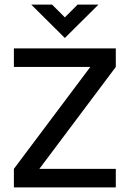

<svg xmlns="http://www.w3.org/2000/svg" viewBox="-20 -809 560 829"><path d="M480 0H40V-80L370 -520H40V-600H480V-520L150 -80H480ZM405 -789H315L260 -734L205 -789H115L260 -645Z"/></svg>

Font: Gauge
Style: Regular
Weight: 400
Designer: Daniel Pimley
Foundry: Daniel Pimley
Version: Version 1.004;PS 001.001;hotconv 1.0.56